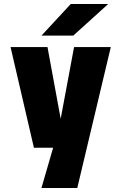

<svg xmlns="http://www.w3.org/2000/svg" viewBox="-20 -734 590 954"><path d="M186 200 244 0H148.5L32.5 -500H216L281.5 -144L348 -500H530.5L364 200ZM344 -557H186L331.5 -714H517.5Z"/></svg>

Font: Trispace SemiCondensed ExtraBold
Style: Regular
Weight: 800
Width: 4
Designer: Tyler Finck
Foundry: Etcetera Type Company
Version: Version 1.210; ttfautohint (v1.8.3)